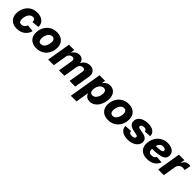

<svg xmlns="http://www.w3.org/2000/svg" viewBox="431 -2212 4082 4082"><g transform="rotate(45 2472.0 -170.5)"><path d="M266.6 10.7Q192.4 10.7 138.9 -17.8Q85.4 -46.4 57.1 -97.9Q28.8 -149.4 28.8 -218.3Q28.8 -280.8 49.1 -339.1Q69.3 -397.5 108.9 -443.8Q148.4 -490.2 206.5 -517.3Q264.6 -544.4 340.3 -544.4Q393.1 -544.4 435.8 -530.3Q478.5 -516.1 509 -489.7Q539.6 -463.4 554.9 -426.3Q570.3 -389.2 567.9 -343.3L406.2 -326.7Q406.2 -346.2 402.8 -362.1Q399.4 -377.9 391.6 -389.4Q383.8 -400.9 370.8 -407Q357.9 -413.1 339.4 -413.1Q302.7 -413.1 276.4 -394.3Q250 -375.5 232.7 -345.2Q215.3 -314.9 207.3 -280Q199.2 -245.1 199.2 -212.9Q199.2 -184.1 207 -163.1Q214.8 -142.1 231.2 -131.3Q247.6 -120.6 272.5 -120.6Q292 -120.6 309.8 -127Q327.6 -133.3 342.8 -145Q357.9 -156.7 369.4 -173.3Q380.9 -189.9 387.7 -210.4L543.5 -192.9Q531.2 -146 506.3 -108.6Q481.4 -71.3 445.6 -44.7Q409.7 -18.1 364.5 -3.7Q319.3 10.7 266.6 10.7Z M854 10.7Q778.3 10.7 724.6 -17.3Q670.9 -45.4 642.6 -96.7Q614.3 -147.9 614.3 -217.3Q614.3 -283.2 636 -342.3Q657.7 -401.4 698.5 -447Q739.3 -492.7 797.4 -518.6Q855.5 -544.4 928.2 -544.4Q1003.9 -544.4 1057.4 -516.1Q1110.8 -487.8 1139.2 -436.5Q1167.5 -385.3 1167.5 -316.4Q1167.5 -251 1146.5 -192.1Q1125.5 -133.3 1085 -87.6Q1044.4 -42 986.3 -15.6Q928.2 10.7 854 10.7ZM861.8 -120.6Q897.5 -120.6 923.1 -140.1Q948.7 -159.7 965.3 -190.4Q981.9 -221.2 989.7 -256.1Q997.6 -291 997.6 -320.8Q997.6 -350.1 988 -370.6Q978.5 -391.1 961.4 -402.1Q944.3 -413.1 920.4 -413.1Q884.8 -413.1 858.9 -393.6Q833 -374 816.7 -343.5Q800.3 -313 792.5 -278.6Q784.7 -244.1 784.7 -213.4Q784.7 -169.9 805.4 -145.3Q826.2 -120.6 861.8 -120.6Z M1205.1 0 1293.9 -535.6H1452.1L1437 -401.4L1425.8 -406.7Q1446.8 -457 1475.8 -487.3Q1504.9 -517.6 1538.8 -531Q1572.8 -544.4 1606.9 -544.4Q1648.4 -544.4 1677.7 -526.9Q1707 -509.3 1723.1 -474.6Q1739.3 -439.9 1741.2 -387.7L1725.1 -398.9Q1745.6 -451.2 1777.3 -483.2Q1809.1 -515.1 1847.2 -529.8Q1885.3 -544.4 1924.3 -544.4Q1977.5 -544.4 2014.9 -521Q2052.2 -497.6 2069.1 -454.8Q2085.9 -412.1 2076.2 -354.5L2017.6 0H1847.7L1902.3 -327.6Q1906.7 -355 1901.1 -372.3Q1895.5 -389.6 1881.6 -397.9Q1867.7 -406.2 1847.2 -406.2Q1820.8 -406.2 1799.1 -394Q1777.3 -381.8 1763.2 -361.1Q1749 -340.3 1744.6 -314L1692.4 0H1529.8L1584.5 -329.6Q1590.8 -367.7 1575.7 -387Q1560.5 -406.2 1529.8 -406.2Q1504.9 -406.2 1482.9 -394.3Q1460.9 -382.3 1445.8 -360.8Q1430.7 -339.4 1426.3 -311L1374.5 0Z M2089.8 204.1 2212.9 -535.6H2380.4L2365.7 -451.2H2368.7Q2384.8 -477.5 2408 -498.5Q2431.2 -519.5 2461.7 -531.7Q2492.2 -543.9 2529.8 -543.9Q2583.5 -543.9 2625.5 -519.5Q2667.5 -495.1 2691.9 -447Q2716.3 -398.9 2716.3 -329.1Q2716.3 -271.5 2700.2 -211.9Q2684.1 -152.3 2651.6 -102.5Q2619.1 -52.7 2570.1 -21.7Q2521 9.3 2455.1 9.3Q2413.6 9.3 2384.5 -4.6Q2355.5 -18.6 2337.6 -41Q2319.8 -63.5 2312.5 -89.8H2308.1L2259.8 204.1ZM2404.8 -124.5Q2440.9 -124.5 2467 -143.6Q2493.2 -162.6 2510.3 -192.9Q2527.3 -223.1 2535.6 -257.1Q2543.9 -291 2543.9 -320.3Q2543.9 -363.3 2525.4 -387Q2506.8 -410.6 2469.7 -410.6Q2435.5 -410.6 2409.2 -393.3Q2382.8 -376 2364.5 -347.2Q2346.2 -318.4 2336.9 -284.7Q2327.6 -251 2327.6 -218.3Q2327.6 -174.3 2347.7 -149.4Q2367.7 -124.5 2404.8 -124.5Z M3011.7 10.7Q2936 10.7 2882.3 -17.3Q2828.6 -45.4 2800.3 -96.7Q2772 -147.9 2772 -217.3Q2772 -283.2 2793.7 -342.3Q2815.4 -401.4 2856.2 -447Q2897 -492.7 2955.1 -518.6Q3013.2 -544.4 3085.9 -544.4Q3161.6 -544.4 3215.1 -516.1Q3268.6 -487.8 3296.9 -436.5Q3325.2 -385.3 3325.2 -316.4Q3325.2 -251 3304.2 -192.1Q3283.2 -133.3 3242.7 -87.6Q3202.1 -42 3144 -15.6Q3085.9 10.7 3011.7 10.7ZM3019.5 -120.6Q3055.2 -120.6 3080.8 -140.1Q3106.4 -159.7 3123 -190.4Q3139.6 -221.2 3147.5 -256.1Q3155.3 -291 3155.3 -320.8Q3155.3 -350.1 3145.8 -370.6Q3136.2 -391.1 3119.1 -402.1Q3102.1 -413.1 3078.1 -413.1Q3042.5 -413.1 3016.6 -393.6Q2990.7 -374 2974.4 -343.5Q2958 -313 2950.2 -278.6Q2942.4 -244.1 2942.4 -213.4Q2942.4 -169.9 2963.1 -145.3Q2983.9 -120.6 3019.5 -120.6Z M3597.7 11.2Q3527.8 11.2 3476.1 -9.3Q3424.3 -29.8 3395.5 -67.6Q3366.7 -105.5 3365.2 -156.7Q3365.2 -158.2 3365.2 -159.7Q3365.2 -161.1 3365.2 -162.6L3525.9 -171.9Q3528.3 -138.7 3546.6 -122.8Q3564.9 -106.9 3605.5 -106.9Q3627.9 -106.9 3648.4 -113Q3668.9 -119.1 3682.1 -130.6Q3695.3 -142.1 3696.3 -159.2Q3696.8 -174.3 3684.3 -184.3Q3671.9 -194.3 3643.1 -199.7L3551.3 -217.8Q3481.4 -231.4 3445.8 -268.3Q3410.2 -305.2 3412.1 -359.4Q3413.1 -418.5 3448 -459.7Q3482.9 -501 3541 -522.5Q3599.1 -543.9 3669.4 -543.9Q3772 -543.9 3829.6 -502.9Q3887.2 -461.9 3890.1 -393.1Q3890.6 -390.1 3890.6 -386.7Q3890.6 -383.3 3890.1 -379.9L3738.3 -371.6Q3737.3 -399.4 3720 -413.3Q3702.6 -427.2 3668.9 -427.2Q3648.4 -427.2 3628.7 -421.1Q3608.9 -415 3595.9 -403.3Q3583 -391.6 3582.5 -374Q3581.5 -359.9 3592 -350.1Q3602.5 -340.3 3629.4 -335L3730.5 -315.4Q3802.2 -301.8 3837.4 -268.8Q3872.6 -235.8 3871.1 -182.6Q3870.1 -137.7 3847.9 -101.8Q3825.7 -65.9 3787.8 -40.5Q3750 -15.1 3700.9 -2Q3651.9 11.2 3597.7 11.2Z M4183.6 11.7Q4106.9 11.7 4051.5 -15.6Q3996.1 -43 3967.8 -95.5Q3939.5 -147.9 3943.4 -223.1Q3945.8 -290.5 3969.7 -348.9Q3993.7 -407.2 4035.6 -451.2Q4077.6 -495.1 4135 -520Q4192.4 -544.9 4261.2 -544.9Q4321.3 -544.9 4369.6 -526.1Q4418 -507.3 4446.3 -470.7Q4474.6 -434.1 4474.6 -381.3Q4474.6 -327.1 4442.4 -293.9Q4410.2 -260.7 4348.6 -244.1Q4287.1 -227.5 4199.5 -221.9Q4111.8 -216.3 4000.5 -216.3L4017.1 -315.4Q4112.3 -315.4 4171.9 -318.4Q4231.4 -321.3 4263.4 -327.9Q4295.4 -334.5 4307.4 -345.7Q4319.3 -356.9 4319.3 -373.5Q4319.3 -396 4299.6 -408.9Q4279.8 -421.9 4243.7 -421.9Q4200.2 -421.9 4173.6 -401.1Q4147 -380.4 4132.8 -348.4Q4118.7 -316.4 4113.5 -281.7Q4108.4 -247.1 4107.4 -218.8Q4106 -188 4112.5 -163.6Q4119.1 -139.2 4139.2 -125.2Q4159.2 -111.3 4196.8 -111.3Q4236.8 -111.3 4264.2 -127Q4291.5 -142.6 4301.8 -169.9L4455.1 -159.7Q4428.7 -83 4358.2 -35.6Q4287.6 11.7 4183.6 11.7Z M4511.2 0 4600.1 -535.6H4764.6L4748.5 -439H4752.9Q4776.4 -491.7 4813 -516.4Q4849.6 -541 4897 -541Q4909.2 -541 4921.4 -540Q4933.6 -539.1 4943.8 -536.6L4919.4 -391.6Q4908.7 -394.5 4889.2 -396.2Q4869.6 -397.9 4853.5 -397.9Q4822.8 -397.9 4796.4 -384.3Q4770 -370.6 4752.2 -345.7Q4734.4 -320.8 4728.5 -286.6L4681.2 0Z"/></g></svg>

Font: Inter 20pt ExtraBold
Style: Italic
Weight: 800
Italic angle: -9.3988°
Version: Version 4.001;git-66647c0bb